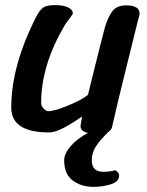

<svg xmlns="http://www.w3.org/2000/svg" viewBox="-20 -497 576 751"><path d="M339 130Q339 175 384 175Q406 175 432 169Q446 179 446 189Q446 214 413 224Q380 234 346 234Q298 234 264.5 209Q231 184 231 130Q231 104 256.5 74.5Q282 45 324 23Q295 17 295 -4L301 -42Q273 -21 235 0Q197 21 172 21Q24 21 24 -76Q24 -241 123 -434Q135 -457 148.5 -467Q162 -477 195 -477Q230 -477 247.5 -467.5Q265 -458 265 -445Q265 -442 254 -427Q243 -414 235 -401Q141 -244 141 -95Q141 -82 151 -72Q161 -62 169 -62Q191 -62 243.5 -83Q296 -104 324 -126L344 -207Q380 -352 389 -385Q400 -425 417.5 -450.5Q435 -476 473 -476Q526 -476 526 -444Q526 -439 523.5 -431.5Q521 -424 520 -419L480 -257Q432 -64 419 -3Q416 11 406 17Q371 51 355 76Q339 101 339 130Z"/></svg>

Font: Sriracha
Style: Regular
Weight: 400
Designer: Suppakit Chalermlarp
Version: Version 1.002g